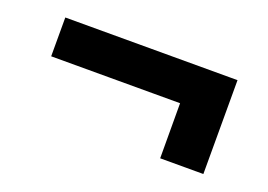

<svg xmlns="http://www.w3.org/2000/svg" viewBox="-52 -535 692 495"><g transform="rotate(20 294.0 -288.0)"><path d="M58 -310.5V-417H530.5V-310.5ZM412 -159.5 411.5 -380.5H530.5V-159.5Z"/></g></svg>

Font: Public Sans Thin
Style: Bold
Weight: 700
Version: Version 2.001